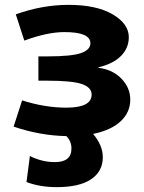

<svg xmlns="http://www.w3.org/2000/svg" viewBox="-20 -550 592 790"><path d="M385 -273V-271Q443 -264 479.5 -226.5Q516 -189 516 -140Q516 -88 476.5 -51Q437 -14 363 1Q403 48 403 97Q403 155 355 187.5Q307 220 213 220Q144 220 89 199L103 92Q153 117 206 117Q274 117 274 61Q274 31 253 10Q145 8 36 -29L71 -137Q165 -107 253 -107Q357 -107 357 -161Q357 -190 317.5 -204Q278 -218 175 -218H138V-318H175Q274 -318 313 -331.5Q352 -345 352 -372Q352 -418 245 -418Q175 -418 80 -383L45 -491Q154 -530 262 -530Q377 -530 443.5 -491Q510 -452 510 -397Q510 -353 478.5 -320.5Q447 -288 385 -273Z"/></svg>

Font: Mplus 1p ExtraBold
Style: Regular
Weight: 800
Version: Version 1.061